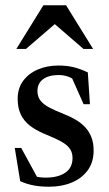

<svg xmlns="http://www.w3.org/2000/svg" viewBox="-20 -697 414 728"><path d="M201 -448.5Q233 -448.5 258 -442.5Q283 -436.5 313 -422.5L321 -302H297L242.5 -424.5L279 -382.5Q259.5 -398 241.5 -405.2Q223.5 -412.5 202.5 -412.5Q165 -412.5 143.5 -396.8Q122 -381 122 -352Q122 -330 133.8 -315.2Q145.5 -300.5 168 -288.8Q190.5 -277 222.5 -264.5Q247 -255 267.5 -242.8Q288 -230.5 303 -214.5Q318 -198.5 326.5 -176.8Q335 -155 335 -126.5Q335 -82 312.8 -51.5Q290.5 -21 252.5 -5Q214.5 11 166 11Q134 11 107.5 6Q81 1 56.5 -10L36 -136H60.5L131.5 -6L72 -44Q90 -35.5 103.8 -31Q117.5 -26.5 129.8 -25Q142 -23.5 154 -23.5Q199.5 -23.5 227.2 -42Q255 -60.5 255 -98Q255 -116.5 246.8 -130Q238.5 -143.5 223.2 -153.5Q208 -163.5 188 -172.5Q168 -181.5 145 -191Q114.5 -204 92.5 -221.2Q70.5 -238.5 58.8 -263.2Q47 -288 47 -322Q47 -362.5 67.8 -390.5Q88.5 -418.5 123.5 -433.5Q158.5 -448.5 201 -448.5ZM42 -511.5 144.5 -677H230.5L333 -511.5H296.5L175 -616.5H200.5L78.5 -511.5Z"/></svg>

Font: Newsreader 24pt Medium
Style: Regular
Weight: 500
Designer: Hugues Gentile
Foundry: Production Type
Version: Version 1.003